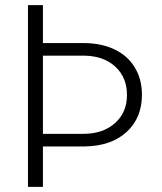

<svg xmlns="http://www.w3.org/2000/svg" viewBox="-20 -731 633 751"><path d="M147.9 -710.9V-562.5H306.6Q376.5 -562.5 428.2 -537.6Q480 -512.7 507.6 -466.6Q535.2 -420.4 535.2 -360.4Q535.2 -270 475.6 -215.1Q416 -160.2 313 -158.2H147.9V0H89.4V-710.9ZM147.9 -513.2V-207.5H306.2Q382.8 -207.5 429.7 -249.3Q476.6 -291 476.6 -359.4Q476.6 -427.7 431.9 -469.5Q387.2 -511.2 313.5 -513.2Z"/></svg>

Font: Roboto Light
Style: Regular
Weight: 300
Designer: Google
Version: Version 2.134; 2016; ttfautohint (v1.6)